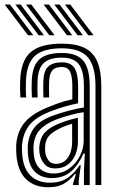

<svg xmlns="http://www.w3.org/2000/svg" viewBox="-39 -797 499 827"><path d="M372.3 0V-425.3Q372.3 -512.9 338.8 -550.9Q305.3 -588.9 227.6 -588.9Q147.6 -588.9 111.8 -556.7Q76 -524.5 72.8 -450.1Q72.3 -433.3 72.3 -414.5Q72.3 -395.7 73.7 -377.1H48.9Q47.5 -396.6 47.3 -413.6Q47.1 -430.5 47.9 -451.1Q51.2 -536.3 93.4 -572.6Q135.5 -609 227.6 -609Q288.4 -609 325.7 -590.4Q363 -571.8 380.2 -531.4Q397.3 -491.1 397.3 -425.3V0ZM192.5 -49.7Q229.4 -49.7 258.5 -70.7Q287.5 -91.6 304.5 -124.1Q321.4 -156.5 321.4 -190.8V-313.8Q295.5 -310.2 263.7 -301.6Q231.8 -293 201.3 -281.4Q156.5 -263.6 132.1 -237Q107.8 -210.5 105.2 -164.5Q104.9 -156.4 105.5 -148.5Q106.1 -140.6 106.5 -134.2Q109.7 -93.2 132.1 -71.5Q154.5 -49.7 192.5 -49.7ZM198.7 -71.5Q168.2 -71.5 152 -90.9Q135.7 -110.3 131.3 -136.4Q130.6 -142.2 130.2 -149.9Q129.8 -157.6 130 -162.2Q132.6 -200.4 151.6 -223.3Q170.7 -246.1 209 -262.2Q227.9 -270.3 251.2 -277.7Q274.5 -285.1 296.6 -289.9V-188.6Q296.6 -156.7 285.4 -130Q274.1 -103.3 252.3 -87.4Q230.5 -71.5 198.7 -71.5ZM202.3 -91.2Q225 -91.2 240.5 -104Q255.9 -116.8 263.8 -138.4Q271.7 -160 271.7 -186.4V-264Q253.9 -258.7 240.3 -253.4Q226.6 -248.2 217.1 -243.1Q184.2 -227.2 170.1 -209.4Q155.9 -191.6 155.2 -162.4Q155.1 -156.3 155.2 -150.5Q155.2 -144.8 156.2 -138.6Q158.9 -121.7 169.8 -106.4Q180.7 -91.2 202.3 -91.2ZM168 9.5Q108.6 9.5 73 -25.6Q37.3 -60.6 31.8 -127.9Q31 -138.8 30.6 -152Q30.2 -165.3 30.8 -173.4Q35.4 -232.4 68.8 -271.3Q102.2 -310.3 176.6 -338.7Q195.2 -346.1 209 -351.3Q222.8 -356.4 237.4 -360.7Q252 -364.9 272.5 -369.3V-425.5Q272.5 -468.6 262.7 -488.5Q252.8 -508.4 227.6 -508.4Q198.6 -508.4 186.2 -493.5Q173.8 -478.5 172.5 -445.8Q172.2 -437.3 172 -418Q171.9 -398.7 172.7 -377.1H147.9Q146.9 -401.7 147.2 -418.7Q147.4 -435.8 147.7 -448.3Q149.5 -493.3 169.4 -510.9Q189.2 -528.5 227.6 -528.5Q266.2 -528.5 281.8 -504Q297.4 -479.5 297.4 -425.5V-352.1Q263.5 -345.2 237.6 -337.4Q211.7 -329.6 184.8 -319.6Q117.5 -294.7 88.7 -259.3Q59.9 -223.9 55.8 -171.4Q55.3 -162.6 55.6 -151.3Q55.9 -140.1 56.8 -129.9Q61.4 -71.3 92.5 -40.7Q123.6 -10.1 175.9 -10.1Q223.4 -10.1 253.7 -31.8Q283.9 -53.4 303.4 -84.9H309L300.2 -19.3V0H275.3L275 -4.1L288.1 -47.3H283.5Q260.3 -19.1 234.9 -4.8Q209.5 9.5 168 9.5ZM322.5 0.2V-60L326.3 -136.1H320.7Q300.5 -88.1 267.8 -59Q235.1 -29.9 183.3 -30Q140.2 -30.2 112.9 -55.6Q85.6 -81.1 81.5 -132.1Q81.1 -139.9 80.6 -150.4Q80 -161 80.5 -168.8Q84.3 -216.1 109.5 -248Q134.6 -279.8 193.1 -300.5Q216.3 -308.6 239.1 -315.1Q261.9 -321.7 283.1 -326.5Q304.3 -331.4 322.4 -334V-425.3Q322.4 -491.4 300.6 -520Q278.7 -548.7 227.6 -548.7Q173.9 -548.7 149.4 -525.4Q124.8 -502.2 122.8 -448.9Q122.2 -432.7 122.1 -414.4Q122 -396.2 123.2 -377.1H98.4Q97.3 -397.4 97.2 -415.7Q97.2 -433.9 97.8 -449.4Q100.3 -513.4 130.5 -541.1Q160.6 -568.8 227.6 -568.8Q291.8 -568.8 319.6 -535.5Q347.4 -502.3 347.4 -425.3V0.2ZM173.4 -645 73 -777.4H95.9L196.3 -645ZM81.7 -645 -18.7 -777.4H4.2L104.6 -645ZM127.5 -645 27.2 -777.4H50.1L150.5 -645ZM341.1 -645 240.8 -777.4H263.7L364.1 -645ZM249.4 -645 149 -777.4H172L272.3 -645ZM295.3 -645 194.9 -777.4H217.8L318.2 -645Z"/></svg>

Font: Big Shoulders Inline Display SC Thin
Style: Regular
Weight: 100
Designer: Patric King
Foundry: XO Type Co
Version: Version 2.002